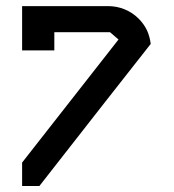

<svg xmlns="http://www.w3.org/2000/svg" viewBox="-20 -620 580 640"><path d="M442.4 -557.6Q459 -541 469.7 -519.5Q479.5 -498 482.4 -473.6Q358.4 -316.4 111.3 0Q91.8 0 53.7 0Q53.7 -26.4 53.7 -78.1Q161.1 -214.8 375 -488.3Q365.2 -497.1 346.7 -512.7Q345.7 -512.7 345.7 -512.7Q284.2 -512.7 161.1 -512.7Q161.1 -492.2 161.1 -452.1Q125 -452.1 53.7 -452.1Q53.7 -501 53.7 -599.6Q149.4 -599.6 340.8 -599.6Q369.1 -599.6 395.5 -588.9Q421.9 -578.1 442.4 -557.6Z"/></svg>

Font: Bestnet font
Style: Regular
Weight: 400
Version: Version 1.0